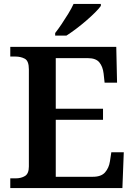

<svg xmlns="http://www.w3.org/2000/svg" viewBox="-20 -951 682 971"><path d="M32 0V-49H59Q87 -49 106.5 -61Q126 -73 126 -109V-600Q126 -643 105.5 -654Q85 -665 58 -665H32V-714H568L572 -533H509L504 -579Q500 -614 482.5 -635.5Q465 -657 424 -657H262V-401H501V-345H262V-57H450Q492 -57 511.5 -79.5Q531 -102 536 -135L543 -181H606L599 0ZM259 -784Q274 -803 291.5 -829Q309 -855 325.5 -882Q342 -909 352 -931H490V-921Q481 -908 461 -888Q441 -868 415.5 -846Q390 -824 364 -804.5Q338 -785 316 -771H259Z"/></svg>

Font: Noto Serif Malayalam SemiBold
Style: Regular
Weight: 600
Designer: Indian type Foundry, Jelle Bosma, Monotype Design Team
Foundry: Monotype Imaging Inc.
Version: Version 2.104; ttfautohint (v1.8.4.7-5d5b)